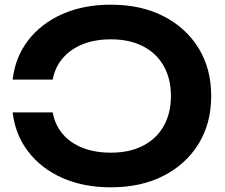

<svg xmlns="http://www.w3.org/2000/svg" viewBox="-20 -785 963 820"><path d="M34 -305H205Q215 -251 248 -212.5Q281 -174 333 -153.5Q385 -133 454 -133Q533 -133 590.5 -162.5Q648 -192 679 -246.5Q710 -301 710 -375Q710 -449 679 -503.5Q648 -558 590.5 -587.5Q533 -617 454 -617Q385 -617 333 -596Q281 -575 248 -536.5Q215 -498 205 -445H34Q45 -541 100.5 -613Q156 -685 246.5 -725Q337 -765 453 -765Q582 -765 678 -716Q774 -667 828 -579.5Q882 -492 882 -375Q882 -258 828 -170.5Q774 -83 678 -34Q582 15 453 15Q337 15 246.5 -25Q156 -65 100.5 -137.5Q45 -210 34 -305Z"/></svg>

Font: Unbounded Medium
Style: Regular
Weight: 500
Designer: Luke Prowse, Jean-Baptiste Morizot, Fátima Lázaro, Florian Runge
Foundry: NaN
Version: Version 1.700